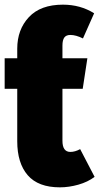

<svg xmlns="http://www.w3.org/2000/svg" viewBox="-24 -784 426 824"><path d="M382 -25Q353 -3 312.5 8.5Q272 20 233 20Q140 20 95 -32Q50 -84 50 -178V-403H-4V-534H50V-575Q50 -657 100 -710.5Q150 -764 246 -764Q321 -764 380 -727L332 -619Q302 -634 278 -634Q260 -634 252 -623Q244 -612 244 -588V-534H351L331 -403H244V-180Q244 -132 278 -132Q298 -132 320 -144Z"/></svg>

Font: Fira Sans Condensed Black
Style: Regular
Weight: 900
Width: 3
Designer: Carrois Corporate & Edenspiekermann AG
Foundry: Carrois Corporate GbR & Edenspiekermann AG
Version: Version 4.203